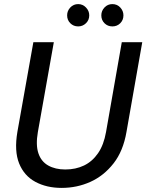

<svg xmlns="http://www.w3.org/2000/svg" viewBox="-20 -906 715 938"><path d="M281 12Q208 12 153 -17.5Q98 -47 73.5 -107.5Q49 -168 65 -262L143 -700H243L165 -261Q154 -198 167.5 -157.5Q181 -117 215.5 -97.5Q250 -78 299 -78Q350 -78 390.5 -97.5Q431 -117 459 -157.5Q487 -198 498 -261L575 -700H675L598 -262Q582 -168 534.5 -107.5Q487 -47 421.5 -17.5Q356 12 281 12ZM362 -777Q339 -777 323.5 -792.5Q308 -808 308 -831Q308 -853 323.5 -869.5Q339 -886 362 -886Q384 -886 400 -869.5Q416 -853 416 -831Q416 -808 400 -792.5Q384 -777 362 -777ZM529 -777Q506 -777 490.5 -792.5Q475 -808 475 -831Q475 -853 490.5 -869.5Q506 -886 529 -886Q552 -886 567.5 -869.5Q583 -853 583 -831Q583 -808 567.5 -792.5Q552 -777 529 -777Z"/></svg>

Font: DM Sans 9pt Medium
Style: Italic
Weight: 500
Italic angle: -10°
Version: Version 4.004;gftools[0.9.30]